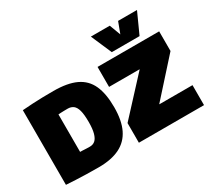

<svg xmlns="http://www.w3.org/2000/svg" viewBox="-174 -1243 1707 1557"><g transform="rotate(-30 679.5 -465.0)"><path d="M345 10Q282 10 230 8.5Q178 7 132.5 5Q87 3 43 0V-699Q95 -703 141 -705.5Q187 -708 234 -709Q281 -710 335 -710Q466 -710 545.5 -672.5Q625 -635 661 -555.5Q697 -476 697 -350Q697 -226 658.5 -146.5Q620 -67 542 -28.5Q464 10 345 10ZM367 -171Q396 -171 416 -188.5Q436 -206 447 -245.5Q458 -285 458 -349Q458 -419 447.5 -457.5Q437 -496 416 -512Q395 -528 363 -528Q344 -528 328 -527.5Q312 -527 299 -526.5Q286 -526 276 -525V-174Q288 -174 298 -173.5Q308 -173 318 -172.5Q328 -172 339.5 -171.5Q351 -171 367 -171ZM726 0V-184L1028 -511V-513H743V-700H1320V-516L1026 -189V-187H1336V0ZM1251 -940 1163 -746H903L819 -940H996L1035 -836L1074 -940Z"/></g></svg>

Font: Georama Black
Style: Regular
Weight: 900
Designer: Jean-Baptiste Levee
Foundry: Production Type
Version: Version 1.001